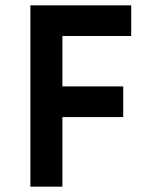

<svg xmlns="http://www.w3.org/2000/svg" viewBox="-20 -700 545 720"><path d="M442 -261H214V0H94V-680H472V-565H214V-376H442Z"/></svg>

Font: Inria Sans
Style: Bold
Weight: 700
Designer: Black Foundry Team
Foundry: Black Foundry
Version: Version 1.2; ttfautohint (v1.8.3)